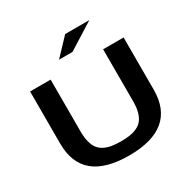

<svg xmlns="http://www.w3.org/2000/svg" viewBox="-219 -1225 1430 1444"><g transform="rotate(-30 496.0 -503.0)"><path d="M534.2 -1019H744.1L515.1 -875H397.9ZM724.1 -776.9H901.9V-324.2Q901.9 13.2 496.1 13.2Q89.8 13.2 89.8 -324.2V-776.9H268.1V-324.2Q268.1 -272.5 278.3 -234.6Q288.6 -196.8 306.9 -172.9Q325.2 -148.9 354.7 -134.8Q384.3 -120.6 417.7 -115.2Q451.2 -109.9 496.1 -109.9Q541 -109.9 574.5 -115.2Q607.9 -120.6 637.5 -134.8Q667 -148.9 685.3 -172.9Q703.6 -196.8 713.9 -234.6Q724.1 -272.5 724.1 -324.2Z"/></g></svg>

Font: Sporting Grotesque
Style: Bold
Weight: 700
Designer: Lucas LE BIHAN
Foundry: Lucas LE BIHAN
Version: Version 2.002;PS 2.2;hotconv 1.0.88;makeotf.lib2.5.647800